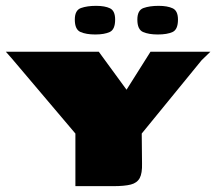

<svg xmlns="http://www.w3.org/2000/svg" viewBox="-28 -637 740 657"><path d="M230 0V-180L14 -435L-8 -460H310L405 -330L487 -460H692L662 -431L457 -180L458 -78Q459 -44 450 -27.5Q441 -11 419.5 -5.5Q398 0 359 0ZM512 -519Q481 -519 461.5 -527.5Q442 -536 442 -570Q442 -602 463 -609.5Q484 -617 515 -617Q545 -617 563 -608.5Q581 -600 581 -570Q581 -536 562.5 -527.5Q544 -519 512 -519ZM298 -519Q267 -519 247.5 -527.5Q228 -536 228 -570Q228 -602 249 -609.5Q270 -617 301 -617Q331 -617 348.5 -608.5Q366 -600 366 -570Q366 -536 347.5 -527.5Q329 -519 298 -519Z"/></svg>

Font: Genos Black
Style: Regular
Weight: 900
Designer: Robert E. Leuschke
Foundry: Robert E. Leuschke
Version: Version 1.010